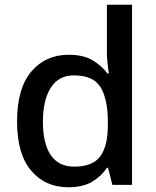

<svg xmlns="http://www.w3.org/2000/svg" viewBox="-20 -873 660 810"><path d="M268 -83Q171 -83 111.5 -153Q52 -223 52 -361Q52 -500 112 -571Q172 -642 270 -642Q331 -642 370 -619Q409 -596 433 -563H439Q437 -576 434 -603Q431 -630 431 -651V-853H537V-93H454L436 -165H431Q408 -130 369 -106.5Q330 -83 268 -83ZM293 -170Q371 -170 403 -213.5Q435 -257 435 -344V-360Q435 -454 404.5 -504.5Q374 -555 292 -555Q227 -555 194 -502.5Q161 -450 161 -359Q161 -268 194 -219Q227 -170 293 -170Z"/></svg>

Font: Noto Sans Kannada UI Medium
Style: Regular
Weight: 500
Designer: Jelle Bosma - Monotype Design Team
Foundry: Monotype Imaging Inc.
Version: Version 2.005; ttfautohint (v1.8.4.7-5d5b)